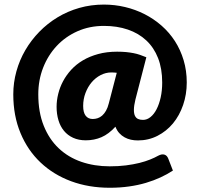

<svg xmlns="http://www.w3.org/2000/svg" viewBox="-20 -720 890 860"><path d="M503 -394Q491 -395.5 478.5 -395.5Q453.5 -395.5 430.5 -383.5Q407.5 -371.5 390.2 -351Q373 -330.5 362.8 -303.2Q352.5 -276 352.5 -245.5Q352.5 -216 363.8 -201.5Q375 -187 395.5 -187Q406.5 -187 417.2 -190.5Q428 -194 437.5 -202.2Q447 -210.5 454.8 -224Q462.5 -237.5 467.5 -257.5ZM586.5 -274Q580 -247 579.8 -229.5Q579.5 -212 584.2 -201.8Q589 -191.5 598.2 -187.2Q607.5 -183 620.5 -183Q638.5 -183 654.2 -195.8Q670 -208.5 681.5 -231Q693 -253.5 699.8 -284Q706.5 -314.5 706.5 -350.5Q706.5 -412.5 688 -459.8Q669.5 -507 635.2 -539Q601 -571 552.8 -587.5Q504.5 -604 445.5 -604Q381 -604 327 -580Q273 -556 234 -514.2Q195 -472.5 173.2 -416.8Q151.5 -361 151.5 -297.5Q151.5 -217.5 175.8 -157Q200 -96.5 242.8 -56Q285.5 -15.5 344.2 4.8Q403 25 471.5 25Q511 25 544.2 20.8Q577.5 16.5 604.5 9.8Q631.5 3 652.5 -5.5Q673.5 -14 688.5 -22.5Q704.5 -31 716.2 -27.5Q728 -24 733.5 -10L754.5 44Q729.5 60.5 699.2 74.5Q669 88.5 633.8 99Q598.5 109.5 558 115.2Q517.5 121 471.5 121Q377.5 121 298.5 91.8Q219.5 62.5 161.8 8Q104 -46.5 71.8 -124Q39.5 -201.5 39.5 -297.5Q39.5 -350 53.5 -400.5Q67.5 -451 93.5 -495.5Q119.5 -540 156 -577.5Q192.5 -615 237.5 -642.2Q282.5 -669.5 335 -684.5Q387.5 -699.5 445.5 -699.5Q494 -699.5 540.2 -688.5Q586.5 -677.5 627.8 -656.5Q669 -635.5 703.8 -605Q738.5 -574.5 763.5 -535.8Q788.5 -497 802.5 -450.2Q816.5 -403.5 816.5 -350.5Q816.5 -297 800.2 -249.8Q784 -202.5 754.8 -167.2Q725.5 -132 685.2 -111.5Q645 -91 597.5 -91Q581.5 -91 566.5 -94.2Q551.5 -97.5 538.2 -104.8Q525 -112 514.2 -123.8Q503.5 -135.5 497 -152.5Q467 -119.5 434.5 -105.5Q402 -91.5 364.5 -91.5Q332 -91.5 307.5 -102.8Q283 -114 266.5 -134Q250 -154 241.8 -181.5Q233.5 -209 233.5 -241.5Q233.5 -270 240.8 -299.5Q248 -329 262.5 -356.2Q277 -383.5 299.2 -407.8Q321.5 -432 351.5 -449.8Q381.5 -467.5 419.8 -478Q458 -488.5 504.5 -488.5Q526.5 -488.5 544.5 -486.8Q562.5 -485 578 -482Q593.5 -479 607.2 -474.2Q621 -469.5 635.5 -463.5Z"/></svg>

Font: Lato 2
Style: Regular
Weight: 900
Designer: Lukasz Dziedzic with Adam Twardoch and Botio Nikoltchev
Foundry: tyPoland Lukasz Dziedzic
Version: Version 2.015; 2015-08-06; http://www.latofonts.com/